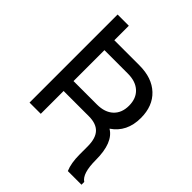

<svg xmlns="http://www.w3.org/2000/svg" viewBox="-234 -864 1124 1124"><g transform="rotate(45 327.5 -302.0)"><path d="M173 -271H367Q432 -271 468.5 -305Q505 -339 505 -399Q505 -459 468.5 -493Q432 -527 367 -527H173ZM173 -189V0H80V-729H173V-609H381Q485 -609 545 -552.5Q605 -496 605 -397Q605 -281 519 -223Q592 -180 592 -36Q592 75 635 102V125H522Q502 79 502 6V-59Q502 -126 472.5 -157.5Q443 -189 382 -189Z"/></g></svg>

Font: ColatingCofangSans
Style: Regular
Weight: 400
Foundry: GNU
Version: Version 412.227;June 27, 2022;FontCreator 11.0.0.2412 32-bit